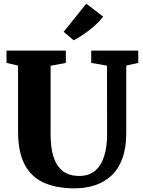

<svg xmlns="http://www.w3.org/2000/svg" viewBox="-20 -1019 782 1047"><path d="M386.5 8Q285 8 216.5 -24Q148 -56 113.2 -124.2Q78.5 -192.5 78.5 -300.5V-661.5L15.5 -676V-743H339V-676L256 -660.5V-285Q256 -230 265.2 -188Q274.5 -146 293.8 -117.2Q313 -88.5 342 -74Q371 -59.5 411 -59.5Q465.5 -59.5 499 -88.2Q532.5 -117 548.2 -167.8Q564 -218.5 564 -285.5L563.5 -661L477.5 -676V-743H734V-676L668.5 -661.5V-294.5Q668.5 -213 647.5 -155.5Q626.5 -98 588.2 -62Q550 -26 498.5 -9Q447 8 386.5 8ZM381.5 -799.5 327 -845.5 450.5 -999 542.5 -928.5Q527 -907.5 507 -888.8Q487 -870 465.5 -853.5Q444 -837 422.8 -823.2Q401.5 -809.5 382 -799.5Z"/></svg>

Font: Merriweather 24pt Black
Style: Regular
Weight: 900
Designer: Eben Sorkin
Foundry: Eben Sorkin
Version: Version 2.100